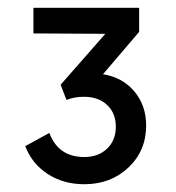

<svg xmlns="http://www.w3.org/2000/svg" viewBox="-20 -765 452 494"><path d="M245 -574Q295 -566 325.5 -530Q356 -494 356 -442Q356 -377 310.5 -334Q265 -291 197 -291Q143 -291 102.5 -317.5Q62 -344 45 -389L107 -423Q130 -361 197 -361Q233 -361 255.5 -382.5Q278 -404 278 -439Q278 -474 255.5 -495Q233 -516 196 -516Q172 -516 151 -508L136 -547L251 -678L66 -679V-745H338V-683Z"/></svg>

Font: Plus Jakarta Display
Style: Regular
Weight: 400
Designer: Gumpita Rahayu
Foundry: Tokotype Studio
Version: Version 1.000;hotconv 1.0.109;makeotfexe 2.5.65596